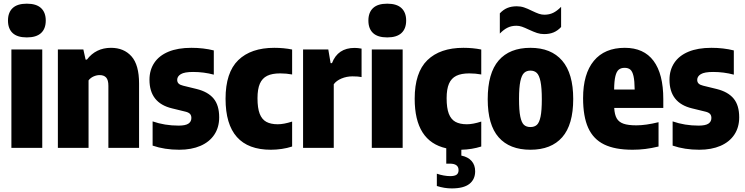

<svg xmlns="http://www.w3.org/2000/svg" viewBox="-20 -824 4152 1070"><path d="M43.5 0V-548.5H215.5V0ZM24.5 -709.5Q24.5 -754.5 50.5 -779Q76.5 -803.5 129.5 -803.5Q182.5 -803.5 208.8 -779Q235 -754.5 235 -709.5Q235 -664 208.8 -639.8Q182.5 -615.5 129.5 -615.5Q76.5 -615.5 50.5 -639.8Q24.5 -664 24.5 -709.5Z M302.5 -548.5H444.5L457 -492H464.5Q489 -524.5 522.8 -541Q556.5 -557.5 598.5 -557.5Q670.5 -557.5 712.8 -510Q755 -462.5 755 -358.5V0H584V-345.5Q584 -378.5 571.5 -392Q559 -405.5 535.5 -405.5Q518 -405.5 501 -397.8Q484 -390 473.5 -376V0H302.5Z M830.5 -12.5V-147.5Q898 -124 975.5 -124Q1013.5 -124 1030 -135Q1046.5 -146 1046.5 -166.5Q1046.5 -181 1038.8 -189.2Q1031 -197.5 1014.5 -201.5L939 -220Q813 -250 813 -379.5Q813 -433.5 839.8 -473.8Q866.5 -514 918.8 -535.8Q971 -557.5 1046.5 -557.5Q1113.5 -557.5 1171.5 -543V-408Q1116 -423 1056 -423Q1008 -423 987.8 -410.8Q967.5 -398.5 967.5 -379Q967.5 -366 975.5 -358.2Q983.5 -350.5 1000.5 -346.5L1076 -328Q1139 -312.5 1170.2 -275Q1201.5 -237.5 1201.5 -170Q1201.5 -114.5 1174.5 -73.8Q1147.5 -33 1097.2 -11.2Q1047 10.5 979 10.5Q897.5 10.5 830.5 -12.5Z M1237 -273.5Q1237 -420 1307.8 -488.8Q1378.5 -557.5 1508.5 -557.5Q1562 -557.5 1608 -548V-409Q1576 -415 1541.5 -415Q1496.5 -415 1469 -401.5Q1441.5 -388 1428.2 -357.8Q1415 -327.5 1415 -276.5Q1415 -222 1427.2 -190.2Q1439.5 -158.5 1464.2 -145Q1489 -131.5 1528 -131.5Q1561.5 -131.5 1608 -146.5V-7.5Q1581 1.5 1550 6Q1519 10.5 1489.5 10.5Q1237 10.5 1237 -273.5Z M1669 -548.5H1809.5L1822.5 -472H1830Q1862.5 -557 1956 -557Q1974 -557 1995 -553V-394.5Q1976.5 -398.5 1944.5 -398.5Q1912 -398.5 1883.2 -386.5Q1854.5 -374.5 1840 -354.5V0H1669Z M2052 0V-548.5H2224V0ZM2033 -709.5Q2033 -754.5 2059 -779Q2085 -803.5 2138 -803.5Q2191 -803.5 2217.2 -779Q2243.5 -754.5 2243.5 -709.5Q2243.5 -664 2217.2 -639.8Q2191 -615.5 2138 -615.5Q2085 -615.5 2059 -639.8Q2033 -664 2033 -709.5Z M2469 -276.5Q2469 -222 2481.2 -190.2Q2493.5 -158.5 2518.2 -145Q2543 -131.5 2582 -131.5Q2615.5 -131.5 2662 -146.5V-7.5Q2610.5 9 2551 10.5V43Q2588 50.5 2608 73Q2628 95.5 2628 130.5Q2628 175.5 2596 200.8Q2564 226 2497.5 226Q2456.5 226 2414.5 212.5V144Q2433 150.5 2452.8 154Q2472.5 157.5 2488.5 157.5Q2513 157.5 2524.2 149.8Q2535.5 142 2535.5 124Q2535.5 88 2487 88H2467V2.5Q2291 -36.5 2291 -273.5Q2291 -420 2361.8 -488.8Q2432.5 -557.5 2562.5 -557.5Q2616 -557.5 2662 -548V-409Q2630 -415 2595.5 -415Q2550.5 -415 2523 -401.5Q2495.5 -388 2482.2 -357.8Q2469 -327.5 2469 -276.5Z M2698 -271Q2698 -416.5 2759 -487Q2820 -557.5 2936 -557.5Q3051.5 -557.5 3113 -486Q3174.5 -414.5 3174.5 -272.5Q3174.5 -129 3113.2 -59.2Q3052 10.5 2936 10.5Q2820 10.5 2759 -58.8Q2698 -128 2698 -271ZM2999.5 -270.5Q2999.5 -335 2992.2 -370Q2985 -405 2971.2 -417.8Q2957.5 -430.5 2936 -430.5Q2914.5 -430.5 2900.8 -417.8Q2887 -405 2879.8 -370.8Q2872.5 -336.5 2872.5 -273Q2872.5 -208.5 2879.5 -174.5Q2886.5 -140.5 2900 -128.2Q2913.5 -116 2936 -116Q2958.5 -116 2972 -128.2Q2985.5 -140.5 2992.5 -174Q2999.5 -207.5 2999.5 -270.5ZM2927 -659Q2904 -670 2888.8 -675.2Q2873.5 -680.5 2858 -680.5Q2831 -680.5 2809.5 -670.2Q2788 -660 2765.5 -637V-749.5Q2784.5 -770 2807.2 -779.5Q2830 -789 2860 -789Q2881.5 -789 2900.8 -782.5Q2920 -776 2945 -763.5Q2968 -752.5 2983.2 -747.2Q2998.5 -742 3014 -742Q3041 -742 3062.8 -752.5Q3084.5 -763 3107 -786V-673.5Q3088 -653 3065.2 -643.5Q3042.5 -634 3012.5 -634Q2991.5 -634 2972.8 -640.2Q2954 -646.5 2927 -659Z M3676.5 -222.5H3403Q3405 -185 3417 -164.2Q3429 -143.5 3455 -134.5Q3481 -125.5 3526.5 -125.5Q3578.5 -125.5 3650 -143V-7.5Q3610.5 2 3576.2 6.2Q3542 10.5 3505 10.5Q3407 10.5 3346.8 -19Q3286.5 -48.5 3258 -111.5Q3229.5 -174.5 3229.5 -277Q3229.5 -412.5 3289.5 -485Q3349.5 -557.5 3462 -557.5Q3568 -557.5 3622.2 -484.8Q3676.5 -412 3676.5 -271.5ZM3402.5 -325H3517Q3516.5 -373.5 3510.5 -399.8Q3504.5 -426 3492.8 -436Q3481 -446 3461 -446Q3441 -446 3428.5 -436Q3416 -426 3409.5 -399.5Q3403 -373 3402.5 -325Z M3728.5 -12.5V-147.5Q3796 -124 3873.5 -124Q3911.5 -124 3928 -135Q3944.5 -146 3944.5 -166.5Q3944.5 -181 3936.8 -189.2Q3929 -197.5 3912.5 -201.5L3837 -220Q3711 -250 3711 -379.5Q3711 -433.5 3737.8 -473.8Q3764.5 -514 3816.8 -535.8Q3869 -557.5 3944.5 -557.5Q4011.5 -557.5 4069.5 -543V-408Q4014 -423 3954 -423Q3906 -423 3885.8 -410.8Q3865.5 -398.5 3865.5 -379Q3865.5 -366 3873.5 -358.2Q3881.5 -350.5 3898.5 -346.5L3974 -328Q4037 -312.5 4068.2 -275Q4099.5 -237.5 4099.5 -170Q4099.5 -114.5 4072.5 -73.8Q4045.5 -33 3995.2 -11.2Q3945 10.5 3877 10.5Q3795.5 10.5 3728.5 -12.5Z"/></svg>

Font: Encode Sans Condensed ExtraBold
Style: Regular
Weight: 800
Width: 3
Designer: Multiple Designers
Foundry: Impallari Type
Version: Version 2.000